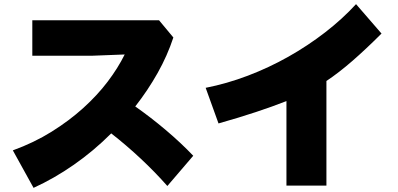

<svg xmlns="http://www.w3.org/2000/svg" viewBox="-20 -824 1920 927"><path d="M42 -98Q144 -135 229 -188Q314 -241 382 -302.5Q450 -364 500 -430Q550 -496 582 -561L427 -555H136V-726H748L817 -643Q788 -555 741 -471.5Q694 -388 633 -310Q706 -259 779.5 -197Q853 -135 913 -72L788 74Q729 7 659.5 -58Q590 -123 517 -180Q432 -95 336.5 -28.5Q241 38 142 83Z M1363 -336Q1297 -310 1215.5 -283Q1134 -256 1035 -228L973 -400Q1075 -420 1176.5 -458.5Q1278 -497 1372 -550Q1466 -603 1549.5 -667.5Q1633 -732 1699 -804L1822 -662Q1747 -587 1681.5 -530Q1616 -473 1556 -433V72H1363Z"/></svg>

Font: OA Gothic ExtraBold
Style: Regular
Weight: 800
Designer: Choi Chi-young, Lee Jaesang, Lee Juhyun, Han Dohee
Foundry: DDUNGSANG CORP.
Version: Version 1.000;Build 20210203